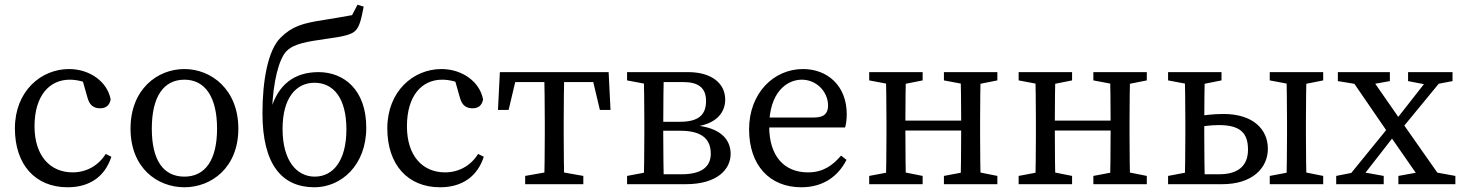

<svg xmlns="http://www.w3.org/2000/svg" viewBox="-20 -779 6185 812"><path d="M266 13C360 13 424 -33 451 -116L427 -128C396 -78 345 -50 287 -50C193 -50 126 -119 126 -245C126 -373 188 -442 275 -442C303 -442 337 -435 371 -417L325 -454L350 -366C357 -341 370 -321 403 -321C428 -321 443 -333 448 -358C435 -432 361 -487 272 -487C153 -487 43 -393 43 -236C43 -83 129 13 266 13Z M760 13C873 13 988 -69 988 -235C988 -401 873 -487 760 -487C645 -487 532 -401 532 -235C532 -69 645 13 760 13ZM760 -32C671 -32 622 -101 622 -235C622 -369 671 -442 760 -442C847 -442 898 -369 898 -235C898 -101 847 -32 760 -32Z M1310 13C1422 13 1529 -79 1529 -239C1529 -401 1433 -474 1327 -474C1223 -474 1156 -419 1127 -320L1131 -319C1135 -427 1158 -529 1192 -563C1224 -595 1279 -603 1362 -615C1427 -624 1465 -631 1483 -649C1502 -668 1509 -704 1518 -751L1492 -759L1469 -715C1430 -708 1391 -701 1352 -695C1260 -681 1215 -668 1166 -619C1113 -566 1090 -438 1090 -300C1090 -82 1173 13 1310 13ZM1311 -32C1235 -32 1175 -99 1175 -234C1175 -366 1233 -429 1310 -429C1389 -429 1445 -366 1445 -232C1445 -98 1388 -32 1311 -32Z M1841 13C1935 13 1999 -33 2026 -116L2002 -128C1971 -78 1920 -50 1862 -50C1768 -50 1701 -119 1701 -245C1701 -373 1763 -442 1850 -442C1878 -442 1912 -435 1946 -417L1900 -454L1925 -366C1932 -341 1945 -321 1978 -321C2003 -321 2018 -333 2023 -358C2010 -432 1936 -487 1847 -487C1728 -487 1618 -393 1618 -236C1618 -83 1704 13 1841 13Z M2086 -314H2131L2169 -474L2119 -432H2529L2479 -474L2517 -314H2562L2554 -474H2094L2086 -314ZM2201 0H2447V-35L2334 -55H2314L2201 -35V0ZM2281 0H2367C2365 -45 2364 -146 2364 -210V-264C2364 -328 2365 -429 2367 -474H2281C2283 -429 2284 -328 2284 -264V-210C2284 -146 2283 -45 2281 0Z M2632 0H2745V-55H2738L2632 -35V0ZM2632 -439 2738 -419H2745V-474H2632V-439ZM2702 0H2788C2786 -45 2785 -146 2785 -210V-251C2785 -328 2786 -429 2788 -474H2702C2704 -429 2705 -328 2705 -264V-210C2705 -146 2704 -45 2702 0ZM2745 0H2880C3016 0 3070 -65 3070 -128C3070 -190 3026 -240 2917 -249V-243C3010 -254 3047 -303 3047 -358C3047 -426 2990 -474 2890 -474H2745V-432H2869C2933 -432 2966 -408 2966 -352C2966 -292 2933 -264 2855 -264H2745V-226H2857C2947 -226 2986 -192 2986 -129C2986 -73 2946 -42 2863 -42H2745V0Z M3369 13C3460 13 3524 -32 3560 -103L3537 -121C3501 -79 3461 -50 3397 -50C3297 -50 3233 -118 3233 -245C3233 -388 3307 -442 3371 -442C3434 -442 3482 -390 3482 -333C3482 -305 3471 -282 3423 -282H3185V-240H3554C3558 -253 3561 -273 3561 -296C3561 -417 3479 -487 3376 -487C3252 -487 3148 -385 3148 -232C3148 -80 3235 13 3369 13Z M3656 0H3882V-35L3782 -55H3762L3656 -35V0ZM3656 -439 3762 -419H3782L3882 -439V-474H3656V-439ZM3726 0H3812C3810 -45 3809 -146 3809 -235V-264C3809 -328 3810 -429 3812 -474H3726C3728 -429 3729 -328 3729 -264V-210C3729 -146 3728 -45 3726 0ZM3769 -227H4085V-269H3769V-227ZM3972 0H4198V-35L4098 -55H4078L3972 -35V0ZM3972 -439 4078 -419H4098L4198 -439V-474H3972V-439ZM4042 0H4128C4126 -45 4125 -146 4125 -210V-264C4125 -328 4126 -429 4128 -474H4042C4044 -429 4045 -328 4045 -264V-235C4045 -146 4044 -45 4042 0Z M4288 0H4514V-35L4414 -55H4394L4288 -35V0ZM4288 -439 4394 -419H4414L4514 -439V-474H4288V-439ZM4358 0H4444C4442 -45 4441 -146 4441 -235V-264C4441 -328 4442 -429 4444 -474H4358C4360 -429 4361 -328 4361 -264V-210C4361 -146 4360 -45 4358 0ZM4401 -227H4717V-269H4401V-227ZM4604 0H4830V-35L4730 -55H4710L4604 -35V0ZM4604 -439 4710 -419H4730L4830 -439V-474H4604V-439ZM4674 0H4760C4758 -45 4757 -146 4757 -210V-264C4757 -328 4758 -429 4760 -474H4674C4676 -429 4677 -328 4677 -264V-235C4677 -146 4676 -45 4674 0Z M5350 0H5576V-35L5476 -55H5456L5350 -35V0ZM5350 -439 5456 -419H5476L5576 -439V-474H5350V-439ZM5420 0H5506C5504 -45 5503 -146 5503 -210V-264C5503 -328 5504 -429 5506 -474H5420C5422 -429 5423 -328 5423 -264V-210C5423 -146 5422 -45 5420 0ZM4920 0H5033V-55H5026L4920 -35V0ZM4920 -439 5026 -419H5046L5146 -439V-474H4920V-439ZM4990 0H5076C5074 -45 5073 -146 5073 -210V-262C5073 -326 5074 -429 5076 -474H4990C4992 -429 4993 -328 4993 -264V-210C4993 -146 4992 -45 4990 0ZM5028 0H5149C5276 0 5342 -68 5342 -150C5342 -231 5281 -297 5154 -297C5114 -297 5066 -292 5027 -284V-237C5060 -245 5101 -250 5134 -250C5224 -250 5258 -218 5258 -146C5258 -76 5214 -42 5136 -42H5028V0Z M5631 0H5832V-35L5738 -52H5717L5631 -35V0ZM5656 0H5717L5900 -235L5866 -258L5656 0ZM5894 0H6135V-35L6025 -55H6004L5894 -35V0ZM5897 -221 6105 -474H6042L5864 -247L5897 -221ZM6001 0H6093L5903 -271L5762 -474H5674L5853 -213L6001 0ZM5638 -436 5742 -419H5763L5858 -436V-474H5638V-436ZM5935 -436 6018 -420H6039L6123 -436V-474H5935V-436Z"/></svg>

Font: Source Serif Variable
Style: Regular
Weight: 389
Designer: Frank Grießhammer
Foundry: Adobe Systems Incorporated
Version: Version 3.001;hotconv 1.0.111;makeotfexe 2.5.65597